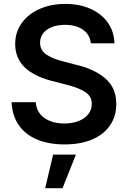

<svg xmlns="http://www.w3.org/2000/svg" viewBox="-20 -737 662 994"><path d="M316.4 -608.4Q277.3 -608.4 248 -596.7Q218.8 -585 203.1 -564Q187.5 -543 187.5 -516.6Q187.5 -476.1 221.2 -453.9Q254.9 -431.6 308.6 -418.9L375 -401.4Q466.3 -380.4 524.2 -331.8Q582 -283.2 582 -198.2Q582 -136.2 550.3 -88.9Q518.6 -41.5 458.3 -15.4Q397.9 10.7 314.5 10.7Q231.9 10.7 171.4 -14.9Q110.8 -40.5 76.9 -89.6Q43 -138.7 40 -208H165Q169.4 -154.3 210.2 -126Q251 -97.7 313.5 -97.7Q355 -97.7 387.2 -110.4Q419.4 -123 437.3 -146.2Q455.1 -169.4 455.1 -199.2Q455.1 -237.8 423.1 -259.5Q391.1 -281.2 327.1 -297.9L247.1 -318.4Q58.6 -367.7 58.6 -508.8Q58.6 -570.3 92.3 -617.4Q126 -664.6 185.3 -690.7Q244.6 -716.8 318.4 -716.8Q392.6 -716.8 450 -690.7Q507.3 -664.6 539.3 -618.2Q571.3 -571.8 572.3 -512.7H450.2Q445.8 -557.6 409.9 -583Q374 -608.4 316.4 -608.4ZM254.9 63.5H373L303.7 237.3H213.9Z"/></svg>

Font: WEMIX Pretendard SemiBold
Style: Regular
Weight: 600
Designer: Base glyphs from Inter by Rasmus Andersson; Hangeul glyphs from Noto Sans CJK(Source Han Sans) by Jang Soo-young and Kan
Foundry: Kil Hyung-jin
Version: Version 1.000